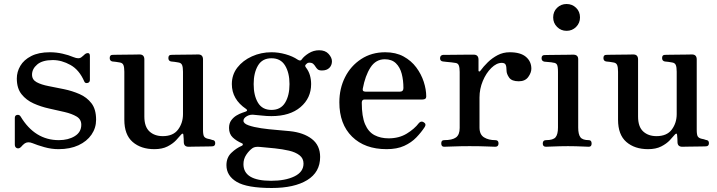

<svg xmlns="http://www.w3.org/2000/svg" viewBox="-20 -733 3582 959"><path d="M272 12Q237 12 201.5 2Q166 -8 142 -18Q120 -27 104 -17Q94 -10 85 1Q75 11 64.5 7Q54 3 54 -11V-144Q54 -157 65.5 -159Q77 -161 83 -151Q154 -33 274 -33Q321 -33 353.5 -53Q386 -73 386 -110Q386 -137 362.5 -151Q339 -165 302.5 -173.5Q266 -182 225 -191Q184 -200 147.5 -216.5Q111 -233 87.5 -262.5Q64 -292 64 -341Q64 -374 81.5 -404Q99 -434 136 -453Q173 -472 229 -472Q261 -472 292 -465Q323 -458 346 -448Q361 -442 370.5 -442Q380 -442 385 -446Q390 -450 395.5 -454.5Q401 -459 405 -463Q414 -469 421.5 -467.5Q429 -466 429 -453V-334Q429 -321 417 -318.5Q405 -316 401 -326Q376 -384 332 -408.5Q288 -433 244 -433Q192 -433 166 -411Q140 -389 140 -360Q140 -335 163 -322.5Q186 -310 222.5 -303Q259 -296 300 -287.5Q341 -279 377.5 -263Q414 -247 437 -217Q460 -187 460 -135Q460 -94 437 -60.5Q414 -27 372 -7.5Q330 12 272 12Z M751 12Q684 12 642.5 -24Q601 -60 601 -135V-375Q601 -397 596.5 -408Q592 -419 578 -421Q570 -423 559.5 -424Q549 -425 541 -426Q528 -429 528 -443Q528 -459 542 -459Q545 -459 564 -459.5Q583 -460 607 -460Q631 -460 651 -460.5Q671 -461 677 -461Q701 -461 701 -436V-151Q701 -100 726.5 -76.5Q752 -53 793 -53Q845 -53 869.5 -86Q894 -119 894 -163V-375Q894 -397 889.5 -408Q885 -419 871 -421Q863 -423 852.5 -424Q842 -425 834 -426Q821 -429 821 -443Q821 -459 835 -459Q838 -459 857 -459.5Q876 -460 900 -460Q924 -460 944 -460.5Q964 -461 970 -461Q994 -461 994 -436V-85Q994 -59 999.5 -51Q1005 -43 1018 -40Q1024 -39 1029.5 -37.5Q1035 -36 1040 -34Q1055 -33 1055 -18Q1055 -2 1039 -2Q1036 -2 1020 -1.5Q1004 -1 983.5 -1Q963 -1 945.5 -0.5Q928 0 922 0Q899 0 898 -22Q898 -28 897.5 -39.5Q897 -51 896 -58Q896 -65 892.5 -65.5Q889 -66 884 -60Q876 -50 859.5 -32.5Q843 -15 816.5 -1.5Q790 12 751 12Z M1337 206Q1214 206 1162.5 175.5Q1111 145 1111 92Q1111 54 1135.5 30.5Q1160 7 1188 -5Q1193 -7 1193 -11.5Q1193 -16 1189 -17Q1161 -29 1142.5 -46.5Q1124 -64 1124 -94Q1124 -117 1135 -132Q1146 -147 1161 -156Q1176 -165 1189.5 -169.5Q1203 -174 1208 -176Q1220 -181 1209 -189Q1138 -237 1138 -313Q1138 -360 1165.5 -395.5Q1193 -431 1238.5 -451.5Q1284 -472 1336 -472Q1371 -472 1406.5 -462Q1442 -452 1467 -435Q1481 -426 1487 -436Q1498 -452 1522 -467Q1546 -482 1574 -482Q1605 -482 1621.5 -463.5Q1638 -445 1638 -427Q1638 -407 1625 -394Q1612 -381 1588 -381Q1573 -381 1566.5 -387Q1560 -393 1555.5 -400.5Q1551 -408 1544.5 -414Q1538 -420 1524 -420Q1517 -420 1512.5 -415.5Q1508 -411 1506 -409Q1502 -404 1508 -396Q1522 -378 1528 -357Q1534 -336 1534 -313Q1534 -243 1481 -198Q1428 -153 1336 -153Q1312 -153 1291 -155.5Q1270 -158 1254 -159Q1231 -163 1213.5 -153Q1196 -143 1196 -130Q1196 -116 1221.5 -107Q1247 -98 1284.5 -92.5Q1322 -87 1361 -84Q1400 -81 1427 -78Q1496 -71 1537.5 -39Q1579 -7 1579 51Q1579 127 1514.5 166.5Q1450 206 1337 206ZM1334 170Q1405 170 1450.5 148Q1496 126 1496 84Q1496 58 1476 42.5Q1456 27 1423.5 19.5Q1391 12 1353 8Q1315 4 1280 1Q1254 -2 1241 7Q1224 19 1210 40Q1196 61 1196 87Q1196 170 1334 170ZM1336 -184Q1382 -184 1404 -220Q1426 -256 1426 -313Q1426 -369 1404 -405.5Q1382 -442 1336 -442Q1290 -442 1268.5 -405.5Q1247 -369 1247 -313Q1247 -256 1268.5 -220Q1290 -184 1336 -184Z M1911 12Q1802 12 1738.5 -50.5Q1675 -113 1675 -222Q1675 -291 1703.5 -347.5Q1732 -404 1784 -438Q1836 -472 1904 -472Q1957 -472 1995.5 -451Q2034 -430 2059 -396.5Q2084 -363 2096.5 -324.5Q2109 -286 2109 -251Q2109 -236 2090 -236H1801Q1787 -236 1787 -220Q1787 -151 1803.5 -112.5Q1820 -74 1850.5 -58Q1881 -42 1921 -42Q1973 -42 2011.5 -65.5Q2050 -89 2072 -118Q2083 -131 2097 -122Q2111 -113 2101 -98Q2084 -72 2059.5 -46.5Q2035 -21 1999 -4.5Q1963 12 1911 12ZM1807 -275H1976Q1995 -275 1995 -293Q1995 -332 1986.5 -364.5Q1978 -397 1957.5 -417Q1937 -437 1902 -437Q1857 -437 1830.5 -396Q1804 -355 1792 -290Q1791 -284 1793 -280Q1797 -275 1807 -275Z M2198 0Q2184 0 2184 -17Q2184 -33 2198 -33Q2239 -33 2257.5 -46.5Q2276 -60 2276 -94V-374Q2276 -395 2271.5 -406.5Q2267 -418 2253 -419Q2248 -420 2235 -421.5Q2222 -423 2209.5 -424Q2197 -425 2192 -426Q2178 -428 2178 -442Q2178 -457 2193 -459Q2196 -459 2217.5 -459Q2239 -459 2266.5 -459.5Q2294 -460 2317 -460Q2340 -460 2346 -460Q2370 -460 2370 -435V-380Q2370 -377 2373 -376Q2376 -375 2379 -379Q2395 -401 2416.5 -422Q2438 -443 2465.5 -457.5Q2493 -472 2526 -472Q2580 -472 2607 -449Q2634 -426 2634 -390Q2634 -370 2618.5 -348.5Q2603 -327 2571 -327Q2536 -327 2523 -345.5Q2510 -364 2510 -381Q2510 -401 2505.5 -410Q2501 -419 2486 -419Q2460 -419 2434 -393.5Q2408 -368 2391.5 -328.5Q2375 -289 2375 -246V-96Q2375 -61 2397.5 -47Q2420 -33 2454 -33Q2470 -33 2470 -17Q2470 0 2454 0Q2444 0 2411 -1.5Q2378 -3 2325 -3Q2281 -3 2245 -1.5Q2209 0 2198 0Z M2707 0Q2691 0 2691 -16Q2691 -33 2707 -33Q2743 -33 2755 -47.5Q2767 -62 2767 -96V-374Q2767 -401 2762 -410Q2757 -419 2743 -420Q2736 -422 2721 -423Q2706 -424 2699 -425Q2685 -428 2685 -442Q2685 -458 2700 -458Q2703 -458 2723.5 -458.5Q2744 -459 2769.5 -459Q2795 -459 2816 -459.5Q2837 -460 2843 -460Q2868 -460 2868 -437V-96Q2868 -62 2879 -47.5Q2890 -33 2921 -33Q2935 -33 2935 -16Q2935 0 2921 0Q2914 0 2895.5 -1Q2877 -2 2855.5 -2.5Q2834 -3 2817 -3Q2800 -3 2777 -2.5Q2754 -2 2734 -1Q2714 0 2707 0ZM2810 -579Q2782 -579 2762.5 -598.5Q2743 -618 2743 -646Q2743 -675 2762.5 -694Q2782 -713 2810 -713Q2838 -713 2857.5 -694Q2877 -675 2877 -646Q2877 -618 2857.5 -598.5Q2838 -579 2810 -579Z M3217 12Q3150 12 3108.5 -24Q3067 -60 3067 -135V-375Q3067 -397 3062.5 -408Q3058 -419 3044 -421Q3036 -423 3025.5 -424Q3015 -425 3007 -426Q2994 -429 2994 -443Q2994 -459 3008 -459Q3011 -459 3030 -459.5Q3049 -460 3073 -460Q3097 -460 3117 -460.5Q3137 -461 3143 -461Q3167 -461 3167 -436V-151Q3167 -100 3192.5 -76.5Q3218 -53 3259 -53Q3311 -53 3335.5 -86Q3360 -119 3360 -163V-375Q3360 -397 3355.5 -408Q3351 -419 3337 -421Q3329 -423 3318.5 -424Q3308 -425 3300 -426Q3287 -429 3287 -443Q3287 -459 3301 -459Q3304 -459 3323 -459.5Q3342 -460 3366 -460Q3390 -460 3410 -460.5Q3430 -461 3436 -461Q3460 -461 3460 -436V-85Q3460 -59 3465.5 -51Q3471 -43 3484 -40Q3490 -39 3495.5 -37.5Q3501 -36 3506 -34Q3521 -33 3521 -18Q3521 -2 3505 -2Q3502 -2 3486 -1.5Q3470 -1 3449.5 -1Q3429 -1 3411.5 -0.5Q3394 0 3388 0Q3365 0 3364 -22Q3364 -28 3363.5 -39.5Q3363 -51 3362 -58Q3362 -65 3358.5 -65.5Q3355 -66 3350 -60Q3342 -50 3325.5 -32.5Q3309 -15 3282.5 -1.5Q3256 12 3217 12Z"/></svg>

Font: Zen Old Mincho
Style: Bold
Weight: 700
Designer: Yoshimichi Ohira
Foundry: Positype
Version: Version 1.500